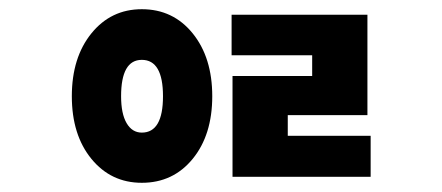

<svg xmlns="http://www.w3.org/2000/svg" viewBox="-20 -791 960 417"><path d="M288 -503Q334 -503 334 -582Q334 -661 288 -661Q243 -661 243 -582Q243 -544 255 -523.5Q267 -503 288 -503ZM288 -771Q356 -771 398.5 -718.5Q441 -666 441 -582Q441 -498 398.5 -446Q356 -394 288 -394Q221 -394 178.5 -446Q136 -498 136 -582Q136 -666 178.5 -718.5Q221 -771 288 -771ZM605 -496H785V-407H485V-626H658V-671H483V-759H778V-541H605Z"/></svg>

Font: Noto Sans Korean Bold
Style: Bold
Weight: 700
Designer: Ryoko NISHIZUKA  (kana & ideographs); Paul D. Hunt (Latin, Greek & Cyrillic); Wenlong ZHANG  (bopomofo); Sandoll Communi
Foundry: Adobe Systems Incorporated
Version: Version 1.000;PS 1;hotconv 1.0.78;makeotf.lib2.5.61930